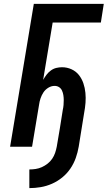

<svg xmlns="http://www.w3.org/2000/svg" viewBox="-20 -755 554 988"><path d="M131 213V117Q147 117 163.5 114.5Q180 112 195.5 105Q211 98 225 87Q239 76 248.5 62Q258 48 263.5 32Q269 16 272 0Q280 -47 288 -94.5Q296 -142 303 -189Q306 -202 307 -215Q308 -228 308 -240.5Q308 -253 306 -265.5Q304 -278 299 -289Q294 -300 284 -306.5Q274 -313 261 -313Q244 -313 228.5 -303.5Q213 -294 203.5 -279.5Q194 -265 188.5 -248.5Q183 -232 181 -216L145 0H32L154 -735H514L499 -639H251L202 -344Q210 -358 219.5 -370.5Q229 -383 242 -392.5Q255 -402 270 -405.5Q285 -409 299 -409Q325 -409 348 -398.5Q371 -388 386 -369Q401 -350 409 -326.5Q417 -303 419.5 -277.5Q422 -252 420 -226Q418 -200 413 -174L385 0Q380 29 370 57.5Q360 86 342.5 112Q325 138 300.5 158Q276 178 247.5 190.5Q219 203 189.5 208Q160 213 131 213Z"/></svg>

Font: Iosevka Curly Oblique
Style: Bold
Weight: 700
Italic angle: -9°
Monospace: yes
Designer: Belleve Invis
Foundry: Belleve Invis
Version: Version 11.1.0; ttfautohint (v1.8.3)